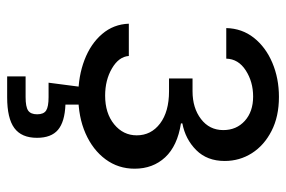

<svg xmlns="http://www.w3.org/2000/svg" viewBox="-151 -441 796 534"><g transform="rotate(90 247.0 -174.0)"><path d="M246.1 6.3Q191.9 6.3 146.7 -11Q101.6 -28.3 74.5 -60.1Q47.4 -91.8 45.9 -134.3H135.7Q137.7 -106.4 170.2 -87.4Q202.6 -68.4 246.1 -68.4Q294.9 -68.4 325.7 -93.5Q356.4 -118.7 356.4 -156.2Q356.4 -196.3 323.5 -221.2Q290.5 -246.1 233.9 -246.1H198.2V-311.5H233.9Q280.3 -311.5 311 -335Q341.8 -358.4 341.8 -397Q341.8 -433.6 316.2 -456.8Q290.5 -480 248.5 -480Q207.5 -480 175.8 -459.5Q144 -439 143.1 -405.3H58.1Q59.1 -449.2 85.2 -482.2Q111.3 -515.1 154.5 -533.4Q197.8 -551.8 249.5 -551.8Q304.2 -551.8 344.2 -531.2Q384.3 -510.7 406 -476.6Q427.7 -442.4 427.7 -400.9Q427.7 -352.1 397.5 -321.8Q367.2 -291.5 323.2 -283.2V-279.3Q385.7 -269.5 417.5 -235.4Q449.2 -201.2 449.2 -150.4Q449.2 -105 423.1 -69.6Q397 -34.2 351.1 -13.9Q305.2 6.3 246.1 6.3ZM192.4 204.1V152.8H250Q276.9 152.8 287.4 145.8Q297.9 138.7 297.9 120.6Q297.9 102.5 287.4 95.7Q276.9 88.9 250 88.9H210L224.6 -23.4H271V0V42Q318.8 43.9 341.1 62.7Q363.3 81.5 363.3 121.1Q363.3 164.1 336.2 184.1Q309.1 204.1 250.5 204.1Z"/></g></svg>

Font: Inter Variable LoSnoCo
Style: Regular
Weight: 400
Designer: Rasmus Andersson
Foundry: rsms
Version: Version 4.000;git-a52131595; featfreeze: case,dlig,ss01,ss02